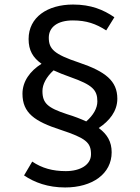

<svg xmlns="http://www.w3.org/2000/svg" viewBox="-20 -750 616 846"><path d="M415 -186C462 -217 497 -260 497 -315C497 -394 444 -435 329 -474C218 -511 195 -534 195 -584C195 -630 233 -660 301 -660C361 -660 403 -645 448 -616L484 -674C436 -707 381 -730 302 -730C189 -730 106 -674 106 -578C106 -528 125 -496 163 -469C112 -437 79 -391 79 -337C79 -252 133 -215 247 -178C359 -141 381 -122 381 -70C381 -24 334 4 270 4C212 4 165 -9 122 -38L86 23C132 54 191 76 267 76C387 76 472 16 472 -79C472 -125 453 -158 415 -186ZM167 -349C167 -378 184 -411 216 -440C238 -430 262 -420 291 -410C387 -376 409 -354 409 -303C409 -273 391 -242 360 -215C336 -226 308 -237 275 -247C190 -275 167 -295 167 -349Z"/></svg>

Font: Glow Sans SC Normal Book
Style: Regular
Weight: 500
Designer: Ryoko NISHIZUKA (kana, bopomofo & ideographs); Paul D. Hunt (Latin, Greek & Cyrillic); Sandoll Communications, Soo-young
Version: Version 0.93